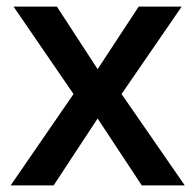

<svg xmlns="http://www.w3.org/2000/svg" viewBox="-20 -560 591 580"><path d="M12.2 0 202.1 -275.9 21 -540H151.9L274.9 -351.1L398.9 -540H528.8L347.2 -275.9L538.1 0H408.2L274.9 -202.1L142.1 0Z"/></svg>

Font: Open Sans
Style: SemiBold
Weight: 600
Foundry: Ascender Corporation
Version: Version 1.10